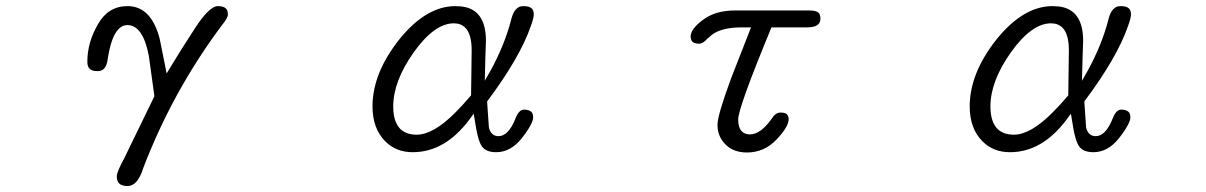

<svg xmlns="http://www.w3.org/2000/svg" viewBox="-20 -498 4040 643"><path d="M371.1 91.8Q371.1 108.4 378.9 116.2Q387.7 125 407.2 125Q439.5 125 458 70.3Q458 70.3 458 69.3Q557.6 -192.4 723.6 -414.1Q723.6 -414.1 723.6 -414.1Q743.2 -437.5 743.2 -450.2Q743.2 -467.8 730.5 -473.6Q722.7 -477.5 709 -477.5Q695.3 -477.5 675.8 -458.5Q656.2 -439.5 634.8 -406.2Q578.1 -319.3 551.8 -274.4L538.1 -252L514.6 -369.1Q500 -423.8 473.1 -450.7Q446.3 -477.5 407.2 -477.5Q342.8 -477.5 308.6 -418Q272.5 -356.4 272.5 -291Q272.5 -275.4 280.3 -267.6Q288.1 -259.8 305.7 -259.8Q320.3 -259.8 328.1 -267.6Q337.9 -277.3 340.8 -300.8Q352.5 -377 377.9 -401.4Q390.6 -414.1 406.2 -414.1Q459 -414.1 478.5 -310.5Q478.5 -309.6 497.1 -175.8L396.5 31.2Q371.1 78.1 371.1 91.8Z M1641.6 11.7Q1690.4 11.7 1727.5 -35.2Q1752.9 -67.4 1761.7 -88.9Q1765.6 -98.6 1765.6 -104.5Q1765.6 -121.1 1755.9 -126Q1748 -130.9 1734.4 -130.9Q1717.8 -130.9 1706.1 -100.6Q1682.6 -42 1649.4 -42Q1636.7 -42 1628.4 -49.8Q1620.1 -57.6 1617.2 -72.3L1611.3 -158.2Q1721.7 -305.7 1757.8 -411.1Q1767.6 -437.5 1767.6 -450.2Q1767.6 -462.9 1760.7 -469.7Q1752.9 -477.5 1733.4 -477.5Q1722.7 -477.5 1717.3 -474.1Q1711.9 -470.7 1708 -466.8Q1698.2 -457 1692.4 -434.1Q1686.5 -411.1 1679.2 -389.2Q1671.9 -367.2 1663.1 -345.7Q1645.5 -302.7 1623 -261.7L1603.5 -227.5L1605.5 -306.6L1607.4 -361.3Q1607.4 -456.1 1541 -473.6Q1524.4 -477.5 1504.9 -477.5Q1407.2 -477.5 1317.4 -366.2Q1227.5 -252.9 1227.5 -141.6Q1227.5 -67.4 1270.5 -24.4Q1306.6 11.7 1362.3 11.7Q1470.7 11.7 1552.7 -98.6L1566.4 -117.2L1570.3 -93.8Q1580.1 -25.4 1594.7 -6.8Q1608.4 11.7 1641.6 11.7ZM1375 -46.9Q1340.8 -46.9 1320.3 -66.4Q1296.9 -90.8 1296.9 -141.6Q1296.9 -225.6 1365.2 -322.3Q1434.6 -419.9 1500 -419.9Q1523.4 -419.9 1538.1 -405.3Q1559.6 -383.8 1559.6 -329.1L1557.6 -178.7Q1529.3 -145.5 1505.9 -122.1Q1431.6 -46.9 1375 -46.9Z M2481.4 12.7Q2539.1 12.7 2580.1 -30.3Q2621.1 -73.2 2621.1 -98.6Q2621.1 -109.4 2615.2 -115.2Q2609.4 -121.1 2593.8 -121.1Q2577.1 -121.1 2564.5 -100.6Q2527.3 -47.9 2491.2 -47.9Q2474.6 -47.9 2464.8 -57.6Q2452.1 -70.3 2452.1 -97.7Q2452.1 -136.7 2563.5 -406.2H2681.6Q2710 -406.2 2720.7 -417Q2727.5 -423.8 2727.5 -436Q2727.5 -448.2 2721.7 -455.1Q2712.9 -462.9 2692.4 -462.9H2440.4Q2375 -462.9 2333 -430.7Q2293 -400.4 2293 -376Q2293 -364.3 2298.8 -358.4Q2305.7 -351.6 2321.3 -351.6Q2334 -351.6 2348.6 -368.2L2354.5 -373Q2385.7 -405.3 2458 -406.2Q2468.8 -406.2 2480.5 -406.2H2495.1L2428.7 -236.3Q2382.8 -112.3 2382.8 -80.1Q2382.8 -41 2409.7 -14.2Q2436.5 12.7 2481.4 12.7Z M3641.6 11.7Q3690.4 11.7 3727.5 -35.2Q3752.9 -67.4 3761.7 -88.9Q3765.6 -98.6 3765.6 -104.5Q3765.6 -121.1 3755.9 -126Q3748 -130.9 3734.4 -130.9Q3717.8 -130.9 3706.1 -100.6Q3682.6 -42 3649.4 -42Q3636.7 -42 3628.4 -49.8Q3620.1 -57.6 3617.2 -72.3L3611.3 -158.2Q3721.7 -305.7 3757.8 -411.1Q3767.6 -437.5 3767.6 -450.2Q3767.6 -462.9 3760.7 -469.7Q3752.9 -477.5 3733.4 -477.5Q3722.7 -477.5 3717.3 -474.1Q3711.9 -470.7 3708 -466.8Q3698.2 -457 3692.4 -434.1Q3686.5 -411.1 3679.2 -389.2Q3671.9 -367.2 3663.1 -345.7Q3645.5 -302.7 3623 -261.7L3603.5 -227.5L3605.5 -306.6L3607.4 -361.3Q3607.4 -456.1 3541 -473.6Q3524.4 -477.5 3504.9 -477.5Q3407.2 -477.5 3317.4 -366.2Q3227.5 -252.9 3227.5 -141.6Q3227.5 -67.4 3270.5 -24.4Q3306.6 11.7 3362.3 11.7Q3470.7 11.7 3552.7 -98.6L3566.4 -117.2L3570.3 -93.8Q3580.1 -25.4 3594.7 -6.8Q3608.4 11.7 3641.6 11.7ZM3375 -46.9Q3340.8 -46.9 3320.3 -66.4Q3296.9 -90.8 3296.9 -141.6Q3296.9 -225.6 3365.2 -322.3Q3434.6 -419.9 3500 -419.9Q3523.4 -419.9 3538.1 -405.3Q3559.6 -383.8 3559.6 -329.1L3557.6 -178.7Q3529.3 -145.5 3505.9 -122.1Q3431.6 -46.9 3375 -46.9Z"/></svg>

Font: FakePearl
Style: ExtraLight
Weight: 300
Version: Version 1.2